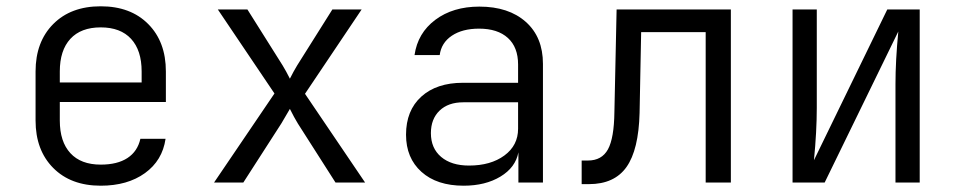

<svg xmlns="http://www.w3.org/2000/svg" viewBox="-20 -580 3040 610"><path d="M507 -256H170V-197Q170 -130 203.5 -93.5Q237 -57 300 -57Q353 -57 385 -78Q417 -99 426 -139H506Q496 -70 440.5 -30Q385 10 300 10Q205 10 149 -46.5Q93 -103 93 -197V-353Q93 -447 149 -503.5Q205 -560 300 -560Q395 -560 451 -503.5Q507 -447 507 -353ZM170 -318H430V-353Q430 -420 396.5 -456.5Q363 -493 300 -493Q237 -493 203.5 -456.5Q170 -420 170 -353Z M660 0 852 -283 672 -550H766L878 -372Q889 -354 901 -330Q913 -354 924 -372L1036 -550H1129L949 -282L1140 0H1046L926 -188Q915 -206 901 -234L874 -188L753 0Z M1705 -377V0H1627V-96Q1618 -48 1570 -19Q1522 10 1453 10Q1368 10 1319 -34Q1270 -78 1270 -152Q1270 -229 1318.5 -273Q1367 -317 1451 -317H1626V-375Q1626 -430 1593.5 -459.5Q1561 -489 1502 -489Q1449 -489 1415.5 -466.5Q1382 -444 1377 -405H1297Q1307 -475 1363 -517Q1419 -559 1503 -559Q1596 -559 1650.5 -510.5Q1705 -462 1705 -377ZM1626 -171V-255H1452Q1404 -255 1376.5 -228.5Q1349 -202 1349 -157Q1349 -109 1381.5 -81.5Q1414 -54 1470 -54Q1539 -54 1582.5 -86Q1626 -118 1626 -171Z M1828 5V-70H1848Q1892 -70 1911.5 -105.5Q1931 -141 1932 -224L1939 -550H2302V0H2222V-478H2017L2012 -221Q2009 -104 1970.5 -49.5Q1932 5 1851 5Z M2498 0V-550H2575V-237Q2575 -163 2566 -71L2799 -550H2902V0H2825V-313Q2825 -387 2834 -480L2600 0Z"/></svg>

Font: JetBrains Mono Semi Light
Style: Regular
Weight: 350
Monospace: yes
Designer: Philipp Nurullin, Konstantin Bulenkov
Foundry: JetBrains
Version: 2.002